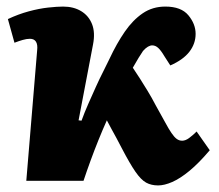

<svg xmlns="http://www.w3.org/2000/svg" viewBox="-20 -550 667 584"><path d="M219 -184 228 -183Q237 -208 248.5 -234Q260 -260 271.5 -285.5Q283 -311 294 -332.5Q305 -354 313 -371Q335 -418 359.5 -453.5Q384 -489 414 -509.5Q444 -530 483 -530Q531 -530 553 -503.5Q575 -477 575 -447Q575 -417 556 -392.5Q537 -368 498 -351L480 -379Q470 -396 461.5 -404Q453 -412 443 -412Q437 -412 430 -408Q423 -404 415 -395Q409 -386 401.5 -374Q394 -362 384 -344Q395 -328 406 -310.5Q417 -293 429 -273.5Q441 -254 454 -229Q471 -199 482 -178.5Q493 -158 501.5 -145.5Q510 -133 517.5 -127.5Q525 -122 534 -122Q544 -122 555 -130Q566 -138 578 -150L618 -93Q585 -54 556.5 -30.5Q528 -7 504 3.5Q480 14 461 14Q440 14 424.5 5.5Q409 -3 392 -27.5Q375 -52 350 -100Q342 -116 334.5 -129.5Q327 -143 320 -156Q313 -169 305 -184Q292 -155 279.5 -124Q267 -93 255.5 -61.5Q244 -30 234 0H60L93 -397Q95 -414 89.5 -423Q84 -432 71 -432Q61 -432 49 -428.5Q37 -425 24 -420L4 -492Q36 -507 67.5 -515.5Q99 -524 126.5 -527Q154 -530 172 -530Q204 -530 227 -516Q250 -502 260 -476.5Q270 -451 263 -415Z"/></svg>

Font: Literata 18pt ExtraBold
Style: Italic
Weight: 800
Italic angle: -2°
Designer: Latin by Veronika Burian and Jose Scaglione. Greek by Irene Vlachou. Cyrillic by Vera Evstafieva
Foundry: TypeTogether
Version: Version 3.103;gftools[0.9.29]